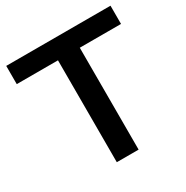

<svg xmlns="http://www.w3.org/2000/svg" viewBox="-162 -840 945 976"><g transform="rotate(-30 310.5 -352.5)"><path d="M247 0V-598H5V-705H617V-598H375V0Z"/></g></svg>

Font: Nunito Sans 12pt ExtraLight
Style: Regular
Weight: 200
Designer: Vernon Adams
Foundry: Vernon Adams
Version: Version 3.101;gftools[0.9.27]